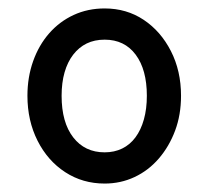

<svg xmlns="http://www.w3.org/2000/svg" viewBox="-20 -1176 494 455"><path d="M228 -741Q176 -741 134.5 -768Q93 -795 69 -842.5Q45 -890 45 -949Q45 -993 58.5 -1031Q72 -1069 96.5 -1097Q121 -1125 154.5 -1140.5Q188 -1156 228 -1156Q280 -1156 320.5 -1129Q361 -1102 385 -1055Q409 -1008 409 -949Q409 -904 395 -866.5Q381 -829 356.5 -800.5Q332 -772 299 -756.5Q266 -741 228 -741ZM228 -815Q251 -815 269.5 -824Q288 -833 301 -850.5Q314 -868 321 -893Q328 -918 328 -949Q328 -1011 301.5 -1046.5Q275 -1082 228 -1082Q204 -1082 185.5 -1073Q167 -1064 153.5 -1046.5Q140 -1029 133 -1004.5Q126 -980 126 -949Q126 -886 153.5 -850.5Q181 -815 228 -815Z"/></svg>

Font: Playwrite BR
Style: Regular
Weight: 400
Designer: Veronika Burian, José Scaglione
Foundry: TypeTogether
Version: Version 1.002